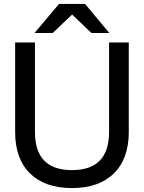

<svg xmlns="http://www.w3.org/2000/svg" viewBox="-20 -934 725 966"><path d="M56.2 -270V-720.2H155.8V-270Q155.8 -78.1 341.8 -78.1Q528.8 -78.1 528.8 -270V-720.2H627.9V-270Q627.9 -134.8 552.7 -61.3Q477.5 12.2 341.8 12.2Q206.1 12.2 131.1 -61.3Q56.2 -134.8 56.2 -270ZM153.8 -768.1 276.9 -914.1H408.2L529.8 -768.1H439.9L342.8 -860.8L245.1 -768.1Z"/></svg>

Font: Aspekta 450
Style: Regular
Weight: 450
Designer: Ivo Dolenc
Version: Version 2.000